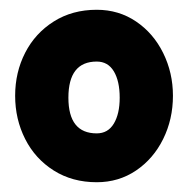

<svg xmlns="http://www.w3.org/2000/svg" viewBox="-20 -722 385 393"><path d="M11 -526Q11 -574 31.5 -614Q52 -654 90 -678Q128 -702 178 -702Q223 -702 258.5 -678Q294 -654 314 -613.5Q334 -573 334 -526Q334 -478 314 -437.5Q294 -397 258.5 -373Q223 -349 178 -349Q128 -349 90 -373Q52 -397 31.5 -437.5Q11 -478 11 -526ZM225 -522Q225 -556 213 -576Q201 -596 178 -596Q120 -596 120 -522Q120 -449 178 -449Q201 -449 213 -469Q225 -489 225 -522Z"/></svg>

Font: Decalotype Black
Style: Regular
Weight: 900
Designer: Alfredo Marco Pradil
Foundry: Alfredo Marco Pradil
Version: Version 1.0